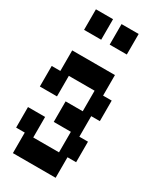

<svg xmlns="http://www.w3.org/2000/svg" viewBox="-256 -1112 1013 1214"><g transform="rotate(30 250.0 -505.0)"><path d="M63 -880V-1030H188V-880ZM250 -880V-1030H375V-880ZM63 20V-130H0V-280H125V-130H313V-280H188V-430H313V-580H125V-430H0V-580H63V-730H375V-580H438V-430H375V-280H438V-130H375V20Z"/></g></svg>

Font: 2P VHS
Style: Regular
Weight: 400
Designer: CodeMan38
Foundry: CodeMan38
Version: Version 3.000